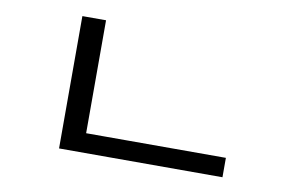

<svg xmlns="http://www.w3.org/2000/svg" viewBox="-56 -565 1033 663"><g transform="rotate(10 460.0 -233.0)"><path d="M184 -69H757V-1H184ZM184 -465H267V-43H184Z"/></g></svg>

Font: ukorean85
Style: Book
Weight: 400
Designer: Jelle Bosma - Monotype Design Team
Foundry: Monotype Imaging Inc.
Version: Version 2.003